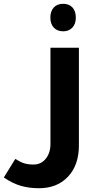

<svg xmlns="http://www.w3.org/2000/svg" viewBox="-60 -745 518 1005"><path d="M144 240.2Q92.8 240.2 50 228Q7.3 215.8 -40 184.1L20 86.9Q46.4 103.5 66.7 109.9Q86.9 116.2 115.2 116.2Q155.3 116.2 179.7 85.7Q204.1 55.2 204.1 8.8V-495.1H353V16.1Q353 119.1 296.1 179.7Q239.3 240.2 144 240.2ZM271 -581.1Q239.7 -581.1 221.7 -600.3Q203.6 -619.6 203.6 -652.8Q203.6 -686.5 221.4 -705.8Q239.3 -725.1 271 -725.1Q301.3 -725.1 319.1 -706.1Q336.9 -687 336.9 -652.8Q336.9 -619.6 318.6 -600.3Q300.3 -581.1 271 -581.1Z"/></svg>

Font: Noto Sans Kufi Arabic
Style: Bold
Weight: 700
Designer: Monotype Design team
Foundry: Monotype Imaging Inc.
Version: Version 1.02